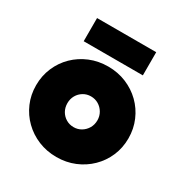

<svg xmlns="http://www.w3.org/2000/svg" viewBox="-148 -720 807 847"><g transform="rotate(30 255.0 -296.5)"><path d="M255.6 13.9Q205.6 13.9 162.8 -3.8Q120.1 -21.5 88.2 -52.8Q56.2 -84 38.2 -125.7Q20.1 -167.4 20.1 -216Q20.1 -264.6 38.2 -306.6Q56.2 -348.6 88.2 -379.9Q120.1 -411.1 162.8 -428.8Q205.6 -446.5 255.6 -446.5Q304.9 -446.5 347.6 -428.8Q390.3 -411.1 422.2 -379.9Q454.2 -348.6 472.2 -306.6Q490.3 -264.6 490.3 -216Q490.3 -167.4 472.2 -125.7Q454.2 -84 422.2 -52.8Q390.3 -21.5 347.6 -3.8Q304.9 13.9 255.6 13.9ZM255.6 -138.2Q276.4 -138.2 293.8 -148.6Q311.1 -159 321.5 -176.7Q331.9 -194.4 331.9 -216.7Q331.9 -238.2 321.5 -255.9Q311.1 -273.6 293.8 -284Q276.4 -294.4 254.9 -294.4Q234 -294.4 216.7 -284Q199.3 -273.6 189.2 -255.9Q179.2 -238.2 179.2 -216.7Q179.2 -194.4 189.2 -176.7Q199.3 -159 216.7 -148.6Q234 -138.2 255.6 -138.2ZM104.9 -488.9V-606.9H406.2V-488.9Z"/></g></svg>

Font: Afacad Flux Black
Style: Regular
Weight: 900
Designer: Kristian Moeller
Foundry: Dicotype
Version: Version 1.100